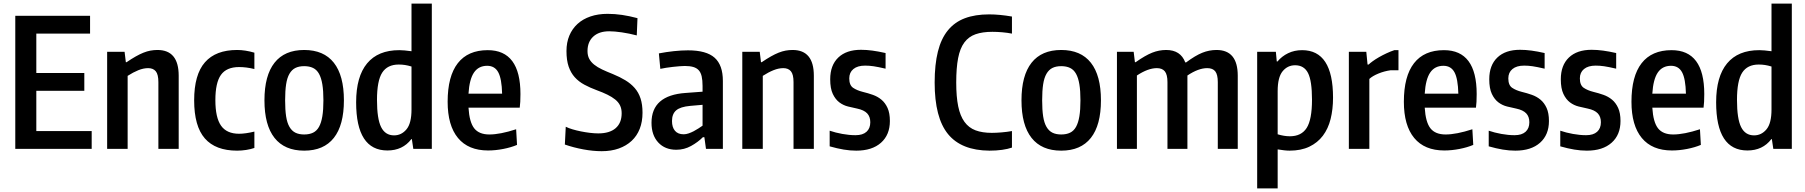

<svg xmlns="http://www.w3.org/2000/svg" viewBox="-20 -828 10042 1068"><path d="M65 -740H481V-641H182V-422H449V-323H182V-99H490V0H65Z M576 -540H673L680 -482H684Q712 -501 735 -514Q758 -527 778 -535Q798 -543 817 -546.5Q836 -550 856 -550Q974 -550 974 -407V0H861V-371Q861 -414 846.5 -431.5Q832 -449 804 -449Q778 -449 749.5 -437.5Q721 -426 690 -406V0H576Z M1299 10Q1179 10 1119.5 -58Q1060 -126 1060 -270Q1060 -413 1120 -481.5Q1180 -550 1299 -550Q1344 -550 1395 -535V-444Q1371 -450 1350 -452.5Q1329 -455 1310 -455Q1240 -455 1209 -411.5Q1178 -368 1178 -271Q1178 -174 1209.5 -129Q1241 -84 1310 -84Q1345 -84 1395 -96V-5Q1375 2 1349.5 6Q1324 10 1299 10Z M1672 10Q1563 10 1507 -61Q1451 -132 1451 -270Q1451 -408 1507 -479Q1563 -550 1672 -550Q1781 -550 1837 -479Q1893 -408 1893 -270Q1893 -132 1837 -61Q1781 10 1672 10ZM1672 -80Q1701 -80 1721.5 -90Q1742 -100 1754.5 -122.5Q1767 -145 1773 -181Q1779 -217 1779 -270Q1779 -323 1773 -359Q1767 -395 1754.5 -417.5Q1742 -440 1721.5 -450Q1701 -460 1672 -460Q1643 -460 1623 -450Q1603 -440 1590 -417.5Q1577 -395 1571.5 -359Q1566 -323 1566 -270Q1566 -217 1571.5 -181Q1577 -145 1590 -122.5Q1603 -100 1623 -90Q1643 -80 1672 -80Z M2135 9Q1961 9 1961 -259Q1961 -402 2022 -475.5Q2083 -549 2201 -549Q2215 -549 2230.5 -547.5Q2246 -546 2269 -543V-808H2382V0H2279L2271 -54H2268Q2220 9 2135 9ZM2172 -75Q2213 -75 2241 -108.5Q2269 -142 2269 -219V-458Q2249 -464 2232.5 -466.5Q2216 -469 2198 -469Q2135 -469 2106 -424Q2077 -379 2077 -272Q2077 -167 2100 -121Q2123 -75 2172 -75Z M2695 9Q2585 9 2527.5 -60.5Q2470 -130 2470 -262Q2470 -404 2526.5 -476.5Q2583 -549 2693 -549Q2875 -549 2875 -305Q2875 -278 2874 -262Q2873 -246 2871 -229H2586Q2591 -148 2618 -114Q2645 -80 2702 -80Q2762 -80 2851 -109L2856 -22Q2823 -8 2779.5 0.5Q2736 9 2695 9ZM2690 -462Q2642 -462 2616.5 -424.5Q2591 -387 2586 -307H2773Q2771 -390 2751.5 -426Q2732 -462 2690 -462Z M3327 13Q3279 13 3225 3Q3171 -7 3122 -24L3127 -123Q3143 -115 3165 -108.5Q3187 -102 3212 -97Q3237 -92 3262 -89Q3287 -86 3308 -86Q3371 -86 3404.5 -115Q3438 -144 3438 -198Q3438 -223 3429 -241.5Q3420 -260 3402 -274.5Q3384 -289 3358.5 -301.5Q3333 -314 3300 -326Q3262 -340 3230.5 -357Q3199 -374 3177 -398.5Q3155 -423 3143 -458Q3131 -493 3131 -544Q3131 -592 3147 -630Q3163 -668 3192.5 -695Q3222 -722 3264.5 -736.5Q3307 -751 3360 -751Q3400 -751 3440.5 -745Q3481 -739 3526 -727L3522 -631Q3480 -642 3439 -648Q3398 -654 3369 -654Q3312 -654 3280 -624.5Q3248 -595 3248 -544Q3248 -519 3257.5 -501Q3267 -483 3285 -468.5Q3303 -454 3329.5 -441.5Q3356 -429 3389 -416Q3428 -400 3458.5 -381.5Q3489 -363 3510.5 -338.5Q3532 -314 3543 -280.5Q3554 -247 3554 -201Q3554 -151 3538.5 -111.5Q3523 -72 3493.5 -44.5Q3464 -17 3422 -2Q3380 13 3327 13Z M3742 5Q3679 5 3641.5 -35.5Q3604 -76 3604 -145Q3604 -298 3794 -311L3888 -318V-350Q3888 -382 3883 -403.5Q3878 -425 3866.5 -437.5Q3855 -450 3836 -455.5Q3817 -461 3789 -461Q3777 -461 3759.5 -459.5Q3742 -458 3723 -456Q3704 -454 3685.5 -451Q3667 -448 3653 -445L3645 -531Q3686 -539 3728.5 -543.5Q3771 -548 3807 -548Q3909 -548 3955 -507Q4001 -466 4001 -378V0H3907L3898 -65H3890Q3862 -37 3824 -16Q3786 5 3742 5ZM3783 -81Q3796 -81 3810.5 -86Q3825 -91 3838.5 -98Q3852 -105 3865 -113.5Q3878 -122 3888 -129V-245L3819 -239Q3764 -234 3741 -214Q3718 -194 3718 -155Q3718 -120 3734.5 -100.5Q3751 -81 3783 -81Z M4109 -540H4206L4213 -482H4217Q4245 -501 4268 -514Q4291 -527 4311 -535Q4331 -543 4350 -546.5Q4369 -550 4389 -550Q4507 -550 4507 -407V0H4394V-371Q4394 -414 4379.5 -431.5Q4365 -449 4337 -449Q4311 -449 4282.5 -437.5Q4254 -426 4223 -406V0H4109Z M4743 10Q4709 10 4673 4Q4637 -2 4595 -14V-101Q4627 -90 4665.5 -83Q4704 -76 4739 -76Q4779 -76 4800 -95Q4821 -114 4821 -148Q4821 -179 4803.5 -197.5Q4786 -216 4748 -224Q4724 -229 4697.5 -235.5Q4671 -242 4649 -258.5Q4627 -275 4612.5 -305.5Q4598 -336 4598 -387Q4598 -465 4643 -508Q4688 -551 4769 -551Q4800 -551 4833 -546.5Q4866 -542 4906 -533V-446Q4863 -456 4839 -459.5Q4815 -463 4792 -463Q4750 -463 4727 -444Q4704 -425 4704 -392Q4704 -354 4725.5 -339.5Q4747 -325 4779 -317Q4808 -310 4835 -300.5Q4862 -291 4883 -273.5Q4904 -256 4917 -227.5Q4930 -199 4930 -155Q4930 -78 4880.5 -34Q4831 10 4743 10Z M5484 10Q5328 9 5253.5 -82Q5179 -173 5179 -369Q5179 -469 5197 -541Q5215 -613 5252.5 -659Q5290 -705 5347 -726.5Q5404 -748 5482 -748Q5540 -748 5609 -736V-641Q5584 -646 5555 -648.5Q5526 -651 5500 -651Q5445 -651 5406.5 -637.5Q5368 -624 5344 -591.5Q5320 -559 5309.5 -504.5Q5299 -450 5299 -369Q5299 -290 5310 -236.5Q5321 -183 5345 -150Q5369 -117 5406.5 -103Q5444 -89 5497 -89Q5520 -89 5550.5 -91.5Q5581 -94 5609 -99V-7Q5586 1 5554 5.5Q5522 10 5484 10Z M5883 10Q5774 10 5718 -61Q5662 -132 5662 -270Q5662 -408 5718 -479Q5774 -550 5883 -550Q5992 -550 6048 -479Q6104 -408 6104 -270Q6104 -132 6048 -61Q5992 10 5883 10ZM5883 -80Q5912 -80 5932.5 -90Q5953 -100 5965.5 -122.5Q5978 -145 5984 -181Q5990 -217 5990 -270Q5990 -323 5984 -359Q5978 -395 5965.5 -417.5Q5953 -440 5932.5 -450Q5912 -460 5883 -460Q5854 -460 5834 -450Q5814 -440 5801 -417.5Q5788 -395 5782.5 -359Q5777 -323 5777 -270Q5777 -217 5782.5 -181Q5788 -145 5801 -122.5Q5814 -100 5834 -90Q5854 -80 5883 -80Z M6193 -540H6286L6293 -482H6297Q6351 -520 6389 -535Q6427 -550 6467 -550Q6547 -550 6573 -481H6578Q6629 -519 6667.5 -534.5Q6706 -550 6747 -550Q6865 -550 6865 -407V0H6754V-371Q6754 -413 6740 -431Q6726 -449 6695 -449Q6646 -449 6585 -408V0H6474V-371Q6474 -413 6459.5 -431Q6445 -449 6415 -449Q6366 -449 6304 -408V0H6193Z M6973 -540H7077L7082 -486H7086Q7110 -515 7145 -532Q7180 -549 7223 -549Q7395 -549 7395 -285Q7395 -220 7381.5 -166Q7368 -112 7338.5 -73Q7309 -34 7263 -12Q7217 10 7153 10Q7139 10 7122.5 8Q7106 6 7087 3V220H6973ZM7155 -70Q7219 -70 7248.5 -116.5Q7278 -163 7278 -273Q7278 -378 7256 -421.5Q7234 -465 7184 -465Q7142 -465 7114.5 -431.5Q7087 -398 7087 -321V-81Q7123 -70 7155 -70Z M7483 -540H7580L7587 -469H7593Q7600 -476 7615 -487Q7630 -498 7650 -509.5Q7670 -521 7692.5 -531.5Q7715 -542 7736 -549H7759V-437H7714Q7679 -432 7646.5 -418.5Q7614 -405 7597 -389V0H7483Z M8014 9Q7904 9 7846.5 -60.5Q7789 -130 7789 -262Q7789 -404 7845.5 -476.5Q7902 -549 8012 -549Q8194 -549 8194 -305Q8194 -278 8193 -262Q8192 -246 8190 -229H7905Q7910 -148 7937 -114Q7964 -80 8021 -80Q8081 -80 8170 -109L8175 -22Q8142 -8 8098.5 0.5Q8055 9 8014 9ZM8009 -462Q7961 -462 7935.5 -424.5Q7910 -387 7905 -307H8092Q8090 -390 8070.5 -426Q8051 -462 8009 -462Z M8409 10Q8375 10 8339 4Q8303 -2 8261 -14V-101Q8293 -90 8331.5 -83Q8370 -76 8405 -76Q8445 -76 8466 -95Q8487 -114 8487 -148Q8487 -179 8469.5 -197.5Q8452 -216 8414 -224Q8390 -229 8363.5 -235.5Q8337 -242 8315 -258.5Q8293 -275 8278.5 -305.5Q8264 -336 8264 -387Q8264 -465 8309 -508Q8354 -551 8435 -551Q8466 -551 8499 -546.5Q8532 -542 8572 -533V-446Q8529 -456 8505 -459.5Q8481 -463 8458 -463Q8416 -463 8393 -444Q8370 -425 8370 -392Q8370 -354 8391.5 -339.5Q8413 -325 8445 -317Q8474 -310 8501 -300.5Q8528 -291 8549 -273.5Q8570 -256 8583 -227.5Q8596 -199 8596 -155Q8596 -78 8546.5 -34Q8497 10 8409 10Z M8807 10Q8773 10 8737 4Q8701 -2 8659 -14V-101Q8691 -90 8729.5 -83Q8768 -76 8803 -76Q8843 -76 8864 -95Q8885 -114 8885 -148Q8885 -179 8867.5 -197.5Q8850 -216 8812 -224Q8788 -229 8761.5 -235.5Q8735 -242 8713 -258.5Q8691 -275 8676.5 -305.5Q8662 -336 8662 -387Q8662 -465 8707 -508Q8752 -551 8833 -551Q8864 -551 8897 -546.5Q8930 -542 8970 -533V-446Q8927 -456 8903 -459.5Q8879 -463 8856 -463Q8814 -463 8791 -444Q8768 -425 8768 -392Q8768 -354 8789.5 -339.5Q8811 -325 8843 -317Q8872 -310 8899 -300.5Q8926 -291 8947 -273.5Q8968 -256 8981 -227.5Q8994 -199 8994 -155Q8994 -78 8944.5 -34Q8895 10 8807 10Z M9280 9Q9170 9 9112.5 -60.5Q9055 -130 9055 -262Q9055 -404 9111.5 -476.5Q9168 -549 9278 -549Q9460 -549 9460 -305Q9460 -278 9459 -262Q9458 -246 9456 -229H9171Q9176 -148 9203 -114Q9230 -80 9287 -80Q9347 -80 9436 -109L9441 -22Q9408 -8 9364.5 0.5Q9321 9 9280 9ZM9275 -462Q9227 -462 9201.5 -424.5Q9176 -387 9171 -307H9358Q9356 -390 9336.5 -426Q9317 -462 9275 -462Z M9700 9Q9526 9 9526 -259Q9526 -402 9587 -475.5Q9648 -549 9766 -549Q9780 -549 9795.5 -547.5Q9811 -546 9834 -543V-808H9947V0H9844L9836 -54H9833Q9785 9 9700 9ZM9737 -75Q9778 -75 9806 -108.5Q9834 -142 9834 -219V-458Q9814 -464 9797.5 -466.5Q9781 -469 9763 -469Q9700 -469 9671 -424Q9642 -379 9642 -272Q9642 -167 9665 -121Q9688 -75 9737 -75Z"/></svg>

Font: Encode Sans Compressed
Style: SemiBold
Weight: 600
Designer: Pablo Impallari, Andres Torresi
Foundry: Pablo Impallari, Andres Torresi
Version: Version 1.000; ttfautohint (v1.00) -l 8 -r 50 -G 200 -x 14 -